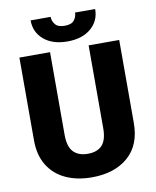

<svg xmlns="http://www.w3.org/2000/svg" viewBox="-97 -976 860 1060"><g transform="rotate(-10 332.5 -446.0)"><path d="M439.9 -710.9H611.3V-246.6Q611.3 -121.6 535.2 -55.9Q459 9.8 332.5 9.8Q249 9.8 185.8 -19.5Q122.6 -48.8 87.2 -106.2Q51.8 -163.6 51.8 -246.6V-710.9H223.6V-246.6Q223.6 -180.7 252 -151.4Q280.3 -122.1 332.5 -122.1Q385.3 -122.1 412.6 -151.4Q439.9 -180.7 439.9 -246.6ZM397.5 -902.3H510.3Q510.3 -835.9 461.4 -794.2Q412.6 -752.4 329.6 -752.4Q246.1 -752.4 197.3 -794.2Q148.4 -835.9 148.4 -902.3H260.7Q260.7 -878.4 276.4 -859.4Q292 -840.3 329.6 -840.3Q367.2 -840.3 382.3 -859.4Q397.5 -878.4 397.5 -902.3Z"/></g></svg>

Font: Vazirmatn RD Black
Style: Regular
Weight: 900
Designer: Saber Rastikerdar
Foundry: Saber Rastikerdar
Version: Version 32.102